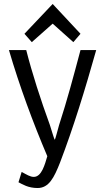

<svg xmlns="http://www.w3.org/2000/svg" viewBox="-20 -783 530 966"><path d="M245 -664 349 -571 385 -613 245 -763 103 -613 140 -571ZM464 -531H385C349 -396 318 -279 277 -153C269 -127 259 -82 255 -80C249 -94 241 -123 231 -154C184 -283 142 -413 112 -531H25C78 -350 146 -166 218 3C206 43 190 107 150 107C132 107 115 96 89 82L73 134C93 144 121 163 169 163C226 163 252 111 282 35C349 -140 408 -332 464 -531Z"/></svg>

Font: Repo
Style: Regular
Weight: 400
Designer: Stefan Peev
Foundry: Context Ltd
Version: Version 0.000